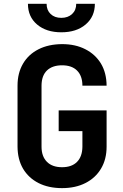

<svg xmlns="http://www.w3.org/2000/svg" viewBox="-20 -970 639 1000"><path d="M299.3 -801.8Q221.2 -801.8 173.3 -842.3Q125.5 -882.8 125.5 -950.2H222.7Q222.7 -917 243.7 -897Q264.6 -877 299.3 -877Q334 -877 355.5 -897Q377 -917 377 -950.2H474.1Q474.1 -883.3 425.8 -842.3Q377.9 -801.8 299.3 -801.8ZM303.2 9.8Q232.9 9.8 180.7 -16.6Q128.9 -43 100.1 -91.3Q71.8 -139.6 71.3 -206.1V-523.9Q71.3 -589.8 100.1 -638.7Q128.4 -687 180.7 -713.4Q232.4 -739.7 303.2 -740.2Q373 -740.2 424.8 -713.4Q476.6 -687 505.9 -638.7Q534.7 -590.3 535.2 -523.9H409.2Q409.2 -574.7 381.3 -602.5Q354 -629.9 303.2 -629.9Q252.9 -629.9 224.6 -603Q196.8 -576.2 196.3 -524.9V-206.1Q196.3 -155.3 224.6 -127Q252.4 -99.1 303.2 -99.1Q354 -99.1 381.3 -127Q408.7 -154.8 409.2 -206.1V-287.1H285.6V-395H535.2V-206.1Q535.2 -140.1 505.9 -91.3Q477.1 -43 424.8 -16.6Q373 9.8 303.2 9.8Z"/></svg>

Font: UDEV Gothic 35
Style: Bold
Weight: 700
Version: v2.1.0; ttfautohint (v1.8.4.7-5d5b-dirty) -l 6 -r 45 -G 200 